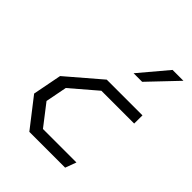

<svg xmlns="http://www.w3.org/2000/svg" viewBox="-221 -932 1062 1062"><g transform="rotate(45 310.0 -401.0)"><path d="M189.5 0H469.5L493.5 -64.5H231.5L136 -188L160.5 -314L310.5 -442.5H567L567.5 -507H288L91.5 -338.5L58.5 -168.5ZM368 -637 507.5 -802.5H592.5L435 -637Z"/></g></svg>

Font: Monaspace Krypton Light
Style: Italic
Weight: 300
Italic angle: -11°
Designer: Riley Cran & the Lettermatic Team
Foundry: Lettermatic
Version: Version 1.101 (Monaspace Krypton)